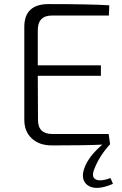

<svg xmlns="http://www.w3.org/2000/svg" viewBox="-20 -711 595 940"><path d="M235 -635Q164 -635 165 -561V-391H474V-340H165L166 -126Q165 -55 236 -55H512L519 -5Q466 53 442 116Q426 155 448 167Q470 179 521 161L533 189Q450 225 409 196Q373 169 393 112Q414 54 481 -3Q401 1 235 1Q171 1 135 -34Q99 -67 99 -125V-579Q99 -691 218 -691Q421 -691 515 -685L513 -635Z"/></svg>

Font: Taylor Sans Light
Style: Regular
Weight: 300
Italic angle: -8°
Designer: Natanael Gama
Version: Version 1.001 September 8, 2015